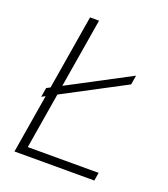

<svg xmlns="http://www.w3.org/2000/svg" viewBox="-134 -824 807 920"><g transform="rotate(20 269.5 -364.0)"><path d="M46.4 0 167 -727.5H212.9L99.1 -41.5H460.4L453.6 0ZM77.1 -290 85 -337.4 469.7 -540.5 461.9 -493.2Z"/></g></svg>

Font: Inter 24pt ExtraLight
Style: Italic
Weight: 250
Italic angle: -9.3988°
Version: Version 4.001;git-66647c0bb